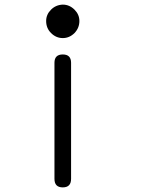

<svg xmlns="http://www.w3.org/2000/svg" viewBox="-20 -524 665 832"><path d="M252 -359C271.3 -359 288.3 -366.3 303 -381C317 -395.7 324 -413 324 -433C324 -451.7 317 -468 303 -482C288.3 -496.7 271.3 -504 252 -504C232 -503.3 215 -496 201 -482C187 -468 180 -451.7 180 -433C180 -412.3 187 -395 201 -381C215.7 -366.3 232.7 -359 252 -359ZM216 -252V125V251C216 275.7 228 288 252 288C276 288 288 275.7 288 251V-252C288 -276 276 -288 252 -288C228 -288 216 -276 216 -252Z"/></svg>

Font: Semi-Coder
Style: Regular
Weight: 400
Version: 0.1000